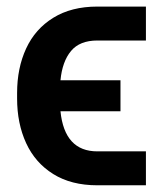

<svg xmlns="http://www.w3.org/2000/svg" viewBox="-20 -550 487 575"><path d="M417 -96.7V4.9H271.5Q193.4 4.9 139.4 -28.8Q85.4 -62.5 58.3 -121.3Q31.2 -180.2 31.2 -254.9V-271.5Q31.2 -346.2 58.3 -404.8Q85.4 -463.4 139.6 -496.8Q193.8 -530.3 271.5 -530.3H417V-428.7H271.5Q218.8 -428.7 192.6 -397.2Q166.5 -365.7 161.1 -309.6H340.8V-216.8H161.1Q173.3 -96.7 271.5 -96.7Z"/></svg>

Font: Pretendard SemiBold
Style: Regular
Weight: 600
Designer: Base glyphs from Inter by Rasmus Andersson; Hangeul glyphs from Noto Sans CJK(Source Han Sans) by Jang Soo-young and Kan
Foundry: Kil Hyung-jin
Version: Version 1.309